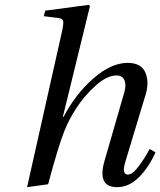

<svg xmlns="http://www.w3.org/2000/svg" viewBox="-20 -762 663 794"><path d="M92 12 238 -639Q244 -668 240.5 -677Q237 -686 218 -688L161 -695L167 -718L347 -742L352 -737L240 -279H243Q293 -374 366.5 -438Q440 -502 508 -502Q566 -502 582.5 -459Q599 -416 578 -357L499 -95Q482 -40 509 -40Q528 -40 554 -75Q580 -110 599 -146L623 -132Q595 -69 554 -28.5Q513 12 464 12Q381 12 412 -96L494 -380Q503 -411 494.5 -430.5Q486 -450 462 -450Q422 -450 375 -407.5Q328 -365 295.5 -314.5Q263 -264 246 -220Q220 -154 179 0Z"/></svg>

Font: Heuristica
Style: Italic
Weight: 400
Italic angle: -13°
Version: Version 1.0.2